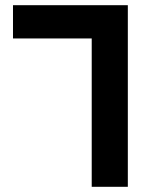

<svg xmlns="http://www.w3.org/2000/svg" viewBox="-20 -719 627 739"><path d="M472 -699H30V-571H333V0H472Z"/></svg>

Font: Juman SemiBold
Style: Regular
Weight: 600
Designer: Bandar Raffah (Arabic) Julieta Ulanovsky (Latin)
Foundry: Caramella
Version: Version 5.022;PS 005.022;hotconv 1.0.88;makeotf.lib2.5.64775